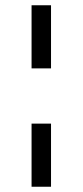

<svg xmlns="http://www.w3.org/2000/svg" viewBox="-20 -715 314 730"><path d="M174 -695V-455H100V-695ZM174 -5H100V-245H174Z"/></svg>

Font: Jost
Style: Regular
Weight: 400
Version: Version 3.710